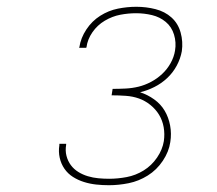

<svg xmlns="http://www.w3.org/2000/svg" viewBox="-20 -863 640 566"><path d="M301 -317Q282 -317 263.5 -319Q245 -321 227.5 -326.5Q210 -332 195 -341.5Q180 -351 170 -365.5Q160 -380 156 -398Q152 -416 155 -435V-439H175V-436Q172 -419 176 -403.5Q180 -388 189 -376Q198 -364 211 -356Q224 -348 239 -343.5Q254 -339 270 -337.5Q286 -336 302 -336Q327 -336 353.5 -341Q380 -346 403.5 -360.5Q427 -375 443 -398.5Q459 -422 463 -447Q466 -468 462.5 -488Q459 -508 449 -524.5Q439 -541 423.5 -553.5Q408 -566 390 -572.5Q372 -579 351 -580.5Q330 -582 309 -582L312 -601Q331 -601 350.5 -602Q370 -603 388.5 -607.5Q407 -612 425 -621.5Q443 -631 458 -645Q473 -659 483 -677Q493 -695 496 -714Q500 -738 493 -761Q486 -784 468.5 -798.5Q451 -813 428 -818.5Q405 -824 381 -824Q358 -824 334.5 -819.5Q311 -815 289 -802Q267 -789 252.5 -768Q238 -747 235 -724L234 -722H213L214 -724Q218 -751 234.5 -776Q251 -801 275.5 -816.5Q300 -832 327.5 -837.5Q355 -843 382 -843Q411 -843 438.5 -836Q466 -829 485.5 -811.5Q505 -794 512.5 -767Q520 -740 516 -712Q512 -690 501 -669.5Q490 -649 473 -633Q456 -617 435 -606.5Q414 -596 393 -591Q415 -584 434.5 -570Q454 -556 465.5 -536.5Q477 -517 481.5 -493Q486 -469 482 -444Q478 -416 460 -389Q442 -362 415.5 -345.5Q389 -329 359.5 -323Q330 -317 301 -317Z"/></svg>

Font: Iosevka HT Thin Extended
Style: Italic
Weight: 100
Width: 7
Italic angle: -9°
Monospace: yes
Designer: Belleve Invis
Foundry: Belleve Invis
Version: Version 32.3.0; ttfautohint (v1.8.4)